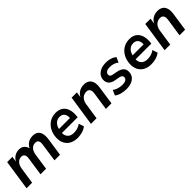

<svg xmlns="http://www.w3.org/2000/svg" viewBox="320 -1754 3004 3004"><g transform="rotate(-45 1822.5 -252.0)"><path d="M33 0 108 -504H225L208 -399H204Q231 -457 277 -485.5Q323 -514 375 -514Q431 -514 466 -483.5Q501 -453 511 -398L505 -402Q530 -455 574.5 -484.5Q619 -514 681 -514Q732 -514 766.5 -491Q801 -468 814.5 -420.5Q828 -373 818 -300L774 0H651L694 -299Q701 -336 695.5 -360Q690 -384 675 -396Q660 -408 631 -408Q597 -408 570.5 -391Q544 -374 528 -344Q512 -314 505 -271L465 0H342L386 -299Q393 -336 387 -360Q381 -384 365 -396Q349 -408 322 -408Q298 -408 276.5 -398Q255 -388 239 -370Q223 -352 212.5 -327.5Q202 -303 197 -272L156 0Z M1161 10Q1082 10 1027 -20Q972 -50 944.5 -105Q917 -160 921 -234Q925 -314 959.5 -377.5Q994 -441 1053 -477.5Q1112 -514 1190 -514Q1265 -514 1311.5 -479Q1358 -444 1376.5 -383.5Q1395 -323 1387 -248L1384 -220H1017L1028 -297H1305L1289 -279Q1295 -323 1285.5 -355.5Q1276 -388 1252 -406.5Q1228 -425 1187 -425Q1146 -425 1116 -405.5Q1086 -386 1068 -353Q1050 -320 1043 -280L1039 -252Q1031 -200 1044.5 -164Q1058 -128 1090.5 -108Q1123 -88 1173 -88Q1213 -88 1253 -100Q1293 -112 1324 -137L1353 -51Q1317 -21 1265 -5.5Q1213 10 1161 10Z M1458 0 1534 -504H1651L1635 -401H1632Q1659 -458 1705.5 -486Q1752 -514 1812 -514Q1867 -514 1902.5 -490.5Q1938 -467 1952.5 -419.5Q1967 -372 1956 -300L1912 0H1788L1832 -296Q1838 -334 1832 -357.5Q1826 -381 1809 -394.5Q1792 -408 1760 -408Q1724 -408 1694.5 -390.5Q1665 -373 1647 -342.5Q1629 -312 1623 -271L1582 0Z M2241 10Q2179 10 2125.5 -5Q2072 -20 2037 -49L2075 -135Q2098 -116 2125.5 -105Q2153 -94 2183 -88.5Q2213 -83 2242 -83Q2290 -83 2316.5 -100Q2343 -117 2344 -146Q2345 -167 2332 -180.5Q2319 -194 2291 -200L2195 -218Q2137 -230 2107 -264.5Q2077 -299 2080 -353Q2082 -398 2108 -434Q2134 -470 2183 -492Q2232 -514 2302 -514Q2335 -514 2367.5 -507.5Q2400 -501 2429.5 -488Q2459 -475 2479 -456L2441 -372Q2412 -398 2373.5 -409.5Q2335 -421 2295 -421Q2245 -421 2219 -403Q2193 -385 2191 -356Q2190 -336 2202 -322.5Q2214 -309 2241 -304L2333 -286Q2397 -271 2428 -238Q2459 -205 2455 -149Q2453 -100 2426 -64.5Q2399 -29 2351 -9.5Q2303 10 2241 10Z M2791 10Q2712 10 2657 -20Q2602 -50 2574.5 -105Q2547 -160 2551 -234Q2555 -314 2589.5 -377.5Q2624 -441 2683 -477.5Q2742 -514 2820 -514Q2895 -514 2941.5 -479Q2988 -444 3006.5 -383.5Q3025 -323 3017 -248L3014 -220H2647L2658 -297H2935L2919 -279Q2925 -323 2915.5 -355.5Q2906 -388 2882 -406.5Q2858 -425 2817 -425Q2776 -425 2746 -405.5Q2716 -386 2698 -353Q2680 -320 2673 -280L2669 -252Q2661 -200 2674.5 -164Q2688 -128 2720.5 -108Q2753 -88 2803 -88Q2843 -88 2883 -100Q2923 -112 2954 -137L2983 -51Q2947 -21 2895 -5.5Q2843 10 2791 10Z M3088 0 3164 -504H3281L3265 -401H3262Q3289 -458 3335.5 -486Q3382 -514 3442 -514Q3497 -514 3532.5 -490.5Q3568 -467 3582.5 -419.5Q3597 -372 3586 -300L3542 0H3418L3462 -296Q3468 -334 3462 -357.5Q3456 -381 3439 -394.5Q3422 -408 3390 -408Q3354 -408 3324.5 -390.5Q3295 -373 3277 -342.5Q3259 -312 3253 -271L3212 0Z"/></g></svg>

Font: Nunitoga
Style: Bold Italic
Weight: 700
Italic angle: -9°
Designer: Vernon Adams
Foundry: Vernon Adams
Version: Version 1.0